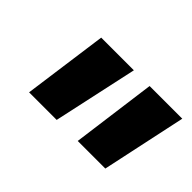

<svg xmlns="http://www.w3.org/2000/svg" viewBox="-55 -859 561 561"><g transform="rotate(45 225.5 -579.0)"><path d="M116 -710H251L194 -448H80ZM316 -710H451L395 -448H281Z"/></g></svg>

Font: Sarabun
Style: Bold Italic
Weight: 700
Italic angle: -10°
Designer: Suppakit Chalermlarp | Katatrad Co.,Ltd.
Foundry: Cadson Demak Co.,Ltd.
Version: Version 1.000; ttfautohint (v1.6)